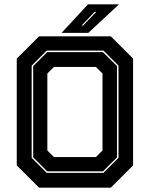

<svg xmlns="http://www.w3.org/2000/svg" viewBox="-20 -868 693 888"><path d="M160.5 0 57.5 -103V-597L160.5 -700H492.5L595.5 -597V-103L492.5 0ZM229.5 -141.5H423.5L454 -172V-528L423.5 -558.5H229.5L199 -528V-172ZM196 -68.5H458.5L528 -138V-564.5L458.5 -634H196L126.5 -564.5V-138ZM198.5 -75.5 133.5 -140V-562.5L198.5 -627H456L521 -562.5V-140L456 -75.5ZM265 -716 387 -848H530.5L388.5 -716ZM357.5 -750H364.5L425 -813H417.5Z"/></svg>

Font: Tourney ExtraBold
Style: Regular
Weight: 800
Designer: Tyler Finck
Foundry: Etcetera Type Co
Version: Version 1.015